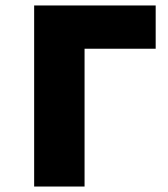

<svg xmlns="http://www.w3.org/2000/svg" viewBox="-20 -680 612 700"><path d="M104.5 0V-660H547.6V-502.4H104.5L288.3 -660V0Z"/></svg>

Font: TitilliumWeb ExtraLight
Style: Regular
Weight: 400
Designer: Mohamed Gaber, Accademia di Belle Arti di Urbino and others
Foundry: Kief Type Foundry, Accademia di Belle Arti di Urbino and others
Version: Version 3.000; ttfautohint (v1.8.2)